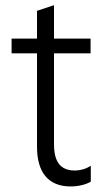

<svg xmlns="http://www.w3.org/2000/svg" viewBox="-20 -690 391 719"><path d="M259.2 -51.5C192.1 -51.5 182.2 -105.8 182.2 -150.9V-490.4H319.2V-545.5H182.2V-670.5L118.6 -649.5V-545.5H23.4V-490.4H118.6V-140.3C118.6 -43 162.3 8.2 244.3 8.2C274.1 8.2 301.5 1.1 320 -9.6V-69.2C305.4 -59.3 283.4 -51.5 259.2 -51.5Z"/></svg>

Font: TID UI Light
Style: Regular
Weight: 300
Designer: The TID Project Authors
Foundry: Bakken & Bæck
Version: Version 1.001;hotconv 1.0.109;makeotfexe 2.5.65596